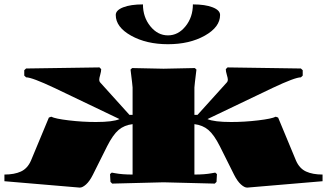

<svg xmlns="http://www.w3.org/2000/svg" viewBox="-20 -830 1480 869"><path d="M627 -810.1Q627 -752.4 660.4 -711.2Q693.8 -669.9 740.2 -669.9Q786.6 -669.9 819.8 -711.2Q853 -752.4 853 -810.1Q908.7 -810.1 942.4 -796.9Q976.1 -783.7 976.1 -762.2Q976.1 -707.5 907 -668.7Q837.9 -629.9 740.2 -629.9Q642.6 -629.9 573.2 -668.7Q503.9 -707.5 503.9 -762.2Q503.9 -783.7 537.6 -796.9Q571.3 -810.1 627 -810.1ZM580.1 -40V-268.1Q542.5 -263.7 516.8 -241.9Q491.2 -220.2 464.8 -168L399.9 -38.1Q385.3 -9.3 369.4 4.9Q353.5 19 341.8 19H339.8L0 -9.8V-40Q44.9 -40 74.7 -53.7Q104.5 -67.4 120.1 -103L201.2 -297.9L211.9 -301.8Q230 -292.5 291.5 -285.2Q353 -277.8 414.1 -277.8Q491.2 -277.8 521 -291L226.1 -432.1Q124.5 -480 98.1 -480L89.8 -487.8V-512.2L98.1 -520L430.2 -524.9L438 -517.1Q438 -506.8 433.6 -491.5Q429.2 -476.1 429.2 -470.2Q429.2 -460.9 434.1 -456.1L565.9 -310.1H580.1V-434.1Q580.1 -440.9 570.8 -515.1L578.1 -522L720.2 -519L861.8 -522L869.1 -515.1Q859.9 -440.9 859.9 -434.1V-310.1H874L1005.9 -456.1Q1011.2 -461.4 1011.2 -470.2Q1011.2 -476.1 1006.6 -491.5Q1002 -506.8 1002 -517.1L1009.8 -524.9L1341.8 -520L1350.1 -512.2V-487.8L1341.8 -480Q1315.4 -480 1213.9 -432.1L918.9 -291Q949.2 -277.8 1025.9 -277.8Q1086.9 -277.8 1148.4 -285.2Q1210 -292.5 1228 -301.8L1238.8 -297.9L1319.8 -103Q1335.4 -67.4 1365.2 -53.7Q1395 -40 1439.9 -40V-9.8L1100.1 19H1098.1Q1086.4 19 1070.6 4.9Q1054.7 -9.3 1040 -38.1L975.1 -168Q948.7 -220.2 923.1 -241.9Q897.5 -263.7 859.9 -268.1V-40Q906.7 -40 938 -45.9L954.1 -48.8L961.9 -42L960 -6.8L952.1 1L720.2 -4.9L487.8 1L480 -6.8L478 -42L485.8 -48.8L502 -45.9Q533.2 -40 580.1 -40Z"/></svg>

Font: Yokawerad
Style: Regular
Weight: 500
Designer: gluk
Foundry: gluk
Version: Version 0.79